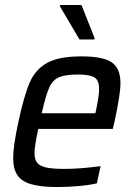

<svg xmlns="http://www.w3.org/2000/svg" viewBox="-20 -745 537 773"><path d="M33 -109Q33 -157 54 -254Q77 -361 100 -413.5Q123 -466 170 -492Q217 -518 308 -518Q396 -518 430.5 -493.5Q465 -469 465 -411Q465 -365 441 -255L434 -226H134Q119 -156 119 -129Q119 -103 130 -89.5Q141 -76 166.5 -70.5Q192 -65 239 -65Q301 -65 385 -76L370 -7Q342 0 297.5 4Q253 8 211 8Q144 8 105 -3.5Q66 -15 49.5 -40.5Q33 -66 33 -109ZM364 -289 367 -303Q379 -361 379 -386Q379 -422 360 -433.5Q341 -445 294 -445Q242 -445 216.5 -433.5Q191 -422 177.5 -391Q164 -360 148 -289ZM300 -586 221 -720 222 -725H308L361 -591L360 -586Z"/></svg>

Font: Saira Semi Condensed
Style: Italic
Weight: 400
Width: 4
Italic angle: -12°
Designer: Hector Gatti with collaboration of the Omnibus-Type team
Foundry: Omnibus-Type
Version: Version 1.001; ttfautohint (v1.8)